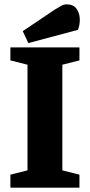

<svg xmlns="http://www.w3.org/2000/svg" viewBox="-20 -867 415 887"><path d="M28 0V-60L107 -80V-568L28 -588V-648H347V-588L268 -568V-80L347 -60V0ZM111 -668 85 -723 232 -822Q245 -830 260 -838.5Q275 -847 287 -847Q318 -847 332.5 -828Q347 -809 348.5 -781.5Q350 -754 340 -729Z"/></svg>

Font: Faustina ExtraBold
Style: Regular
Weight: 800
Designer: Alfonso Garcia
Foundry: http://www.omnibus-type.com
Version: Version 1.200